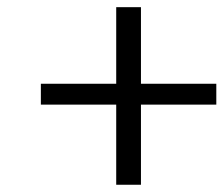

<svg xmlns="http://www.w3.org/2000/svg" viewBox="-20 -510 617 530"><path d="M92.8 -221.2V-278.8H300.8V-490.2H369.1V-278.8H577.1V-221.2H369.1V0H300.8V-221.2Z"/></svg>

Font: Linguistics Pro
Style: Italic
Weight: 400
Italic angle: -12°
Designer: Stefan Peev, Context Ltd
Foundry: Stefan Peev, Context Ltd
Version: Version 001.000